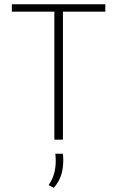

<svg xmlns="http://www.w3.org/2000/svg" viewBox="-20 -659 554 906"><path d="M236.5 0V-634.5H277V0ZM36 -604V-639H477V-604ZM276.5 66.5Q277.5 72 278 80.2Q278.5 88.5 278.5 98.5Q278.5 135.5 268.8 166.5Q259 197.5 234 227.5L209.5 214.5Q227 189 235 161Q243 133 243 99.5Q243 90.5 242.5 82.5Q242 74.5 241 66.5Z"/></svg>

Font: Anek Latin Medium ExtraLight
Style: Regular
Weight: 250
Version: Version 1.003